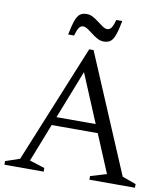

<svg xmlns="http://www.w3.org/2000/svg" viewBox="-100 -940 887 1017"><g transform="rotate(10 344.0 -431.0)"><path d="M175.5 -250.5V-296H506V-250.5ZM621 -46.5 695 -19.5V0H450V-19.5L536.5 -45.5L305.5 -597.5H339L122.5 -45.5L204 -19.5V0H-7V-19.5L69.5 -45.5L329 -680H352.5ZM475.5 -858Q466 -807.5 456.2 -780.8Q446.5 -754 432.8 -744Q419 -734 397 -734Q379 -734 362.5 -743Q346 -752 330.8 -764Q315.5 -776 302 -785Q288.5 -794 277 -794Q269.5 -794 263 -790Q256.5 -786 250.5 -774Q244.5 -762 237.5 -738H205.5Q215.5 -788.5 225.2 -815.2Q235 -842 248.8 -852Q262.5 -862 284 -862Q302 -862 318.5 -853Q335 -844 350.2 -832Q365.5 -820 379 -811Q392.5 -802 404 -802Q411.5 -802 418 -806Q424.5 -810 430.8 -822.2Q437 -834.5 443.5 -858Z"/></g></svg>

Font: Newsreader 16pt
Style: Regular
Weight: 400
Designer: Hugues Gentile
Foundry: Production Type
Version: Version 1.003